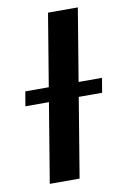

<svg xmlns="http://www.w3.org/2000/svg" viewBox="-84 -777 533 827"><g transform="rotate(-10 183.0 -364.0)"><path d="M316.4 -727.5 195.8 0H65.4L186 -727.5ZM20 -347.2 30.8 -410.6H366.2L355.5 -347.2Z"/></g></svg>

Font: Inter 17pt SemiBold
Style: Italic
Weight: 600
Italic angle: -9.3988°
Version: Version 4.001;git-66647c0bb